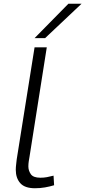

<svg xmlns="http://www.w3.org/2000/svg" viewBox="-20 -992 454 1022"><path d="M164 -740H229L137 -157Q135 -146 133 -133Q131 -120 131 -106Q131 -84 144 -65Q157 -46 195 -46Q213 -46 229.5 -49Q246 -52 265 -57L268 -6Q245 1 219.5 5.5Q194 10 166 10Q112 10 88 -17Q64 -44 64 -88Q64 -102 66 -117.5Q68 -133 69 -144ZM164 -789 344 -972H414L220 -789Z"/></svg>

Font: Georama Expanded Light
Style: Italic
Weight: 300
Width: 7
Italic angle: -9°
Designer: Jean-Baptiste Levee
Foundry: Production Type
Version: Version 1.000